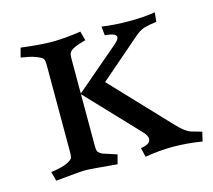

<svg xmlns="http://www.w3.org/2000/svg" viewBox="-71 -509 667 602"><g transform="rotate(-15 262.0 -208.0)"><path d="M325 -22Q357 -26 357 -44Q357 -54 346 -66L187 -234V-66Q187 -53 189.5 -48Q192 -43 203 -37L249 -22L241 8Q156 0 138 0Q120 0 42 8L34 -22Q73 -28 87.5 -35.5Q102 -43 104.5 -48Q107 -53 107 -66V-350Q107 -363 104.5 -368.5Q102 -374 93 -378Q73 -388 44 -392L34 -394L42 -424Q104 -416 143.5 -416Q183 -416 236 -424L244 -394Q197 -382 190 -368Q187 -363 187 -350V-236L331 -359Q365 -389 307 -393L304 -422Q345 -416 392.5 -416Q440 -416 477 -422L474 -392Q450 -389 434 -384.5Q418 -380 396 -360L270 -251L445 -66Q470 -39 489 -32L524 -22L517 8Q467 0 422.5 0Q378 0 332 8Z"/></g></svg>

Font: Buenard
Style: Regular
Weight: 400
Designer: Gustavo Ibarra
Foundry: FontFuror
Version: Version 1.001 2011